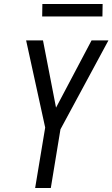

<svg xmlns="http://www.w3.org/2000/svg" viewBox="-20 -936 560 956"><path d="M155 0 205 -301 110 -735H194L259 -400L436 -735H520L281 -292L233 0ZM190 -854 191 -916H491L490 -854Z"/></svg>

Font: Iosevka
Style: Italic
Weight: 400
Italic angle: -9°
Monospace: yes
Designer: Belleve Invis
Foundry: Belleve Invis
Version: Version 32.5.0; ttfautohint (v1.8.4)